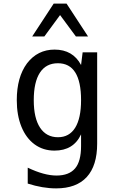

<svg xmlns="http://www.w3.org/2000/svg" viewBox="-20 -837 642 1072"><path d="M279.8 -816.9H351.6L471.7 -633.3H403.8L315.4 -752.9L227.5 -633.3H159.7ZM134.8 188V99.1Q226.6 143.1 295.4 143.1Q365.7 143.1 399.4 103Q432.6 64 432.6 -22V-86.9Q390.6 3.9 284.2 3.9Q221.2 3.9 173.3 -30.8Q125.5 -65.9 99.6 -129.6Q73.7 -193.4 73.7 -277.8Q73.7 -406.2 130.9 -483.4Q189.9 -560.1 284.7 -560.1Q386.7 -560.1 432.6 -474.1L441.4 -544.9H522.5V-35.2Q522.5 87.9 464.4 151.4Q406.2 214.8 293.5 214.8Q218.3 214.8 134.8 188ZM432.6 -277.8Q432.6 -483.9 303.2 -483.9Q237.3 -483.9 202.9 -431.4Q168.5 -378.9 168.5 -277.3Q168.5 -177.7 203.6 -124.3Q238.8 -70.8 303.7 -70.8Q366.7 -70.8 399.7 -123.8Q432.6 -176.8 432.6 -277.8Z"/></svg>

Font: Vazir Code Hack
Style: Code-Hack
Weight: 400
Foundry: DejaVu fonts team - Redesigned by Saber Rastikerdar
Version: Version 1.1.2